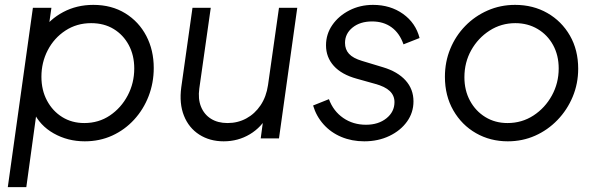

<svg xmlns="http://www.w3.org/2000/svg" viewBox="-20 -568 2448 788"><path d="M12 200 115 -536H191L174 -416L149 -438Q184 -489 239.5 -518.5Q295 -548 363 -548Q438 -548 494 -513.5Q550 -479 580.5 -420.5Q611 -362 611 -289Q611 -228 590 -173.5Q569 -119 530.5 -77Q492 -35 440.5 -11.5Q389 12 328 12Q258 12 200.5 -20.5Q143 -53 117 -110L132 -120L88 200ZM326 -63Q385 -63 431 -94Q477 -125 504 -176Q531 -227 531 -287Q531 -341 508.5 -383Q486 -425 446.5 -449Q407 -473 354 -473Q295 -473 248.5 -442.5Q202 -412 176 -362Q150 -312 150 -253Q150 -198 173 -155Q196 -112 235.5 -87.5Q275 -63 326 -63Z M898 12Q841 12 798 -15.5Q755 -43 735 -93Q715 -143 724 -210L770 -536H845L798 -205Q792 -162 805 -130Q818 -98 846 -80.5Q874 -63 914 -63Q956 -63 991 -82Q1026 -101 1049.5 -136Q1073 -171 1080 -219L1125 -536H1200L1125 0H1050L1064 -104L1081 -98Q1054 -46 1005.5 -17Q957 12 898 12Z M1475 12Q1424 12 1381 -6Q1338 -24 1308 -57.5Q1278 -91 1265 -135L1330 -161Q1348 -112 1388.5 -84Q1429 -56 1482 -56Q1533 -56 1566 -82.5Q1599 -109 1599 -149Q1599 -176 1579.5 -194.5Q1560 -213 1519 -224L1444 -245Q1382 -262 1350 -297.5Q1318 -333 1318 -382Q1318 -428 1344 -465.5Q1370 -503 1414 -525.5Q1458 -548 1511 -548Q1582 -548 1634 -511Q1686 -474 1702 -412L1636 -386Q1620 -432 1587 -456Q1554 -480 1507 -480Q1458 -480 1427 -455Q1396 -430 1396 -392Q1396 -365 1412.5 -347Q1429 -329 1466 -318L1552 -292Q1612 -274 1644.5 -238Q1677 -202 1677 -152Q1677 -106 1650.5 -69Q1624 -32 1578 -10Q1532 12 1475 12Z M2064 12Q1992 12 1933.5 -21.5Q1875 -55 1840.5 -115Q1806 -175 1806 -253Q1806 -314 1828 -367.5Q1850 -421 1889.5 -461.5Q1929 -502 1981.5 -525Q2034 -548 2094 -548Q2168 -548 2226.5 -514.5Q2285 -481 2319 -422Q2353 -363 2353 -286Q2353 -225 2330.5 -171Q2308 -117 2268 -75.5Q2228 -34 2176 -11Q2124 12 2064 12ZM2063 -63Q2122 -63 2169.5 -94Q2217 -125 2245 -176Q2273 -227 2273 -287Q2273 -341 2250 -383Q2227 -425 2186.5 -449Q2146 -473 2095 -473Q2037 -473 1989.5 -442.5Q1942 -412 1914 -362Q1886 -312 1886 -251Q1886 -197 1909 -154.5Q1932 -112 1972 -87.5Q2012 -63 2063 -63Z"/></svg>

Font: Plus Jakarta Sans
Style: Italic
Weight: 400
Italic angle: -8°
Designer: Gumpita Rahayu
Foundry: Tokotype
Version: Version 2.006